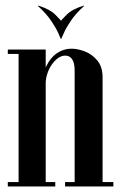

<svg xmlns="http://www.w3.org/2000/svg" viewBox="-20 -674 439 694"><path d="M132.8 -17.5V-359.2Q132.8 -404 147.4 -434.8Q162 -465.5 185.9 -481.8Q209.8 -498 238.5 -498Q260.8 -498 286.9 -488Q313 -478 331.9 -455.2Q350.8 -432.5 350.8 -393.8V0H249.8V-419Q249.8 -446.5 240.8 -459.8Q231.8 -473 216 -473Q202 -473 189.4 -463.8Q176.8 -454.5 166.6 -439.6Q156.5 -424.8 150.9 -407.1Q145.2 -389.5 145.2 -372.2V-17.5ZM47.2 0V-495H145.2V0ZM145.2 0V-16H179.8V0ZM8.2 0V-16H47.2V0ZM8.2 -479V-495H47.2V-479ZM350.8 0V-16H389.8V0ZM215.2 0V-16H249.8V0ZM281.8 -653.5 284.5 -652.8Q253.5 -625 235.9 -598.6Q218.2 -572.2 210.9 -554.6Q203.5 -537 201.5 -533.8H199.5L199.2 -597.5Q201.2 -600.8 221 -620.8Q240.8 -640.8 281.8 -653.5ZM119.2 -653.5Q160.2 -640.8 180 -620.8Q199.8 -600.8 201.8 -597.5L201.5 -533.8H199.5Q198.5 -537 190.6 -554.6Q182.8 -572.2 165.1 -598.6Q147.5 -625 116.5 -652.8Z"/></svg>

Font: Emberly Black
Style: Regular
Weight: 900
Designer: Rajesh Rajput
Foundry: Rajesh Rajput
Version: Version 1.000